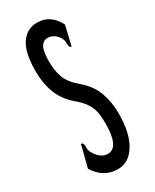

<svg xmlns="http://www.w3.org/2000/svg" viewBox="-171 -678 592 735"><g transform="rotate(-30 125.0 -310.5)"><path d="M121 10Q57 10 21 -49L43 -135L45 -145L52 -143Q57 -135 56 -123Q55 -111 63 -97Q85 -60 116 -60Q166 -60 166 -164Q166 -188 163.5 -208Q161 -228 150.5 -248Q140 -268 115 -291Q70 -327 52 -371.5Q34 -416 34 -473Q34 -555 60.5 -593Q87 -631 131 -631Q191 -631 221 -571L203 -495L201 -485L194 -488Q190 -495 190.5 -507Q191 -519 183 -533Q172 -548 161 -554Q150 -560 137 -560Q117 -560 107 -541Q97 -522 97 -478Q97 -439 108 -408Q119 -377 157 -345Q198 -310 213.5 -267Q229 -224 229 -174Q229 -87 199 -38.5Q169 10 121 10Z"/></g></svg>

Font: Inconsolata UltraCondensed SemiBold
Style: Regular
Weight: 600
Width: 1
Monospace: yes
Designer: Raph Levien, Cyreal, Brenton Simpson
Foundry: Raph Levien, Cyreal, Google
Version: Version 3.001; ttfautohint (v1.8.2.53-6de2)